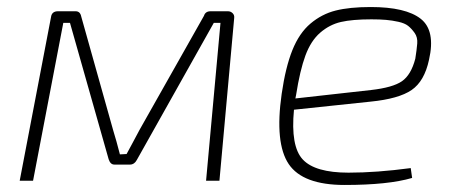

<svg xmlns="http://www.w3.org/2000/svg" viewBox="-20 -514 1292 546"><path d="M579 -482H628Q636 -482 641.5 -476.5Q647 -471 646 -463L604 0H566L607 -449H588L369 -59Q362 -46 350 -46H305Q294 -46 289 -61L179 -449H160L74 0H36L125 -465Q127 -482 145 -482H195Q208 -482 211 -467L302 -143Q311 -114 321 -75L340 -76Q344 -83 357 -107.5Q370 -132 377 -145L560 -469Q564 -482 579 -482Z M1148 -36 1152 -8Q1084 12 960 12Q841 12 801 -47.5Q761 -107 781 -247Q792 -323 811.5 -371.5Q831 -420 863 -447Q895 -474 934.5 -484Q974 -494 1034 -494Q1134 -494 1176.5 -460.5Q1219 -427 1200 -344Q1187 -283 1150.5 -258Q1114 -233 1034 -225L816 -202Q806 -98 841 -60.5Q876 -23 971 -23Q1051 -23 1148 -36ZM820 -234 1035 -258Q1097 -265 1123 -283Q1149 -301 1161 -347Q1165 -372 1166.5 -390Q1168 -408 1159 -420.5Q1150 -433 1140.5 -440.5Q1131 -448 1113 -452Q1095 -456 1077.5 -457.5Q1060 -459 1036 -459Q982 -459 949.5 -451.5Q917 -444 890.5 -421Q864 -398 848.5 -356Q833 -314 822 -244Z"/></svg>

Font: Exo 2.0 Extra Light
Style: Italic
Weight: 250
Italic angle: -8°
Designer: Natanael Gama
Version: Version 1.001;PS 001.001;hotconv 1.0.70;makeotf.lib2.5.58329